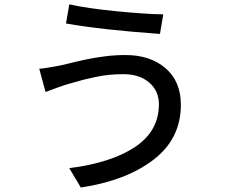

<svg xmlns="http://www.w3.org/2000/svg" viewBox="-20 -791 1017 862"><path d="M693.4 -323.2Q693.4 -382.8 649.9 -420.4Q606.4 -458 533.2 -458Q502 -458 470.7 -455.1Q439.5 -452.1 406.2 -444.8Q373 -437.5 356.9 -433.6Q340.8 -429.7 306.2 -419.4Q271.5 -409.2 270.5 -409.2Q249 -402.3 184.6 -377.9L156.2 -482.4Q185.5 -484.4 251 -497.1Q255.9 -498 282.2 -504.4Q308.6 -510.7 320.3 -513.7Q332 -516.6 358.9 -522.5Q385.7 -528.3 403.8 -531.2Q421.9 -534.2 447.3 -537.6Q472.7 -541 496.6 -542.5Q520.5 -543.9 543.9 -543.9Q654.3 -543.9 723.1 -484.9Q792 -425.8 792 -320.3Q792 -168 668.9 -73.7Q545.9 20.5 342.8 50.8L291 -36.1Q478.5 -59.6 585.9 -130.9Q693.4 -202.1 693.4 -323.2ZM276.4 -685.5 291 -771.5Q368.2 -753.9 501 -740.7Q633.8 -727.5 712.9 -726.6L698.2 -638.7Q437.5 -657.2 276.4 -685.5Z"/></svg>

Font: Min Sans Medium
Style: Regular
Weight: 500
Designer: Jinseong-Kim, NotoSansCJK, Nunito
Foundry: Jinseong-Kim
Version: Version 1.400;Glyphs 3.1.2 (3151)